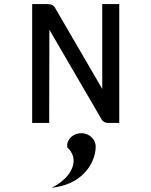

<svg xmlns="http://www.w3.org/2000/svg" viewBox="-20 -600 739 937"><path d="M377 50C339 50 305 78 308 116V118L309 120C358 166 343 226 296 272C284 283 271 294 256 303L232 317L260 312C390 289 447 188 447 116C447 79 415 50 377 50ZM476 -17C482 -6 494 0 508 0H562V-580H479V-166L248 -563C242 -574 229 -580 214 -580H137V0H220L221 -455Z"/></svg>

Font: Charger Monospace
Style: Regular
Weight: 400
Designer: Jasper
Foundry: Cannot Into Space Fonts
Version: Version 0.980